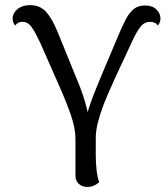

<svg xmlns="http://www.w3.org/2000/svg" viewBox="-20 -722 660 753"><path d="M322.5 11.2Q302.5 11.2 289.2 -0.8Q275.9 -12.8 275.9 -33.4V-177.8Q275.9 -217.7 259.1 -267.6Q242.2 -317.5 212.5 -384.6L137.5 -554.7Q120.8 -590.9 105.5 -613.7Q90.3 -636.4 67.8 -636.4Q58.7 -636.4 51.6 -632.8Q44.5 -629.2 39.6 -621.8Q29.5 -633.3 29.5 -649.1Q29.5 -670.2 48.4 -686.1Q67.3 -701.9 97.1 -701.9Q136.9 -701.9 160.4 -676Q183.8 -650.1 206.3 -596.1L268.9 -441.9Q294.1 -383.5 307.7 -341.3Q321.3 -299.2 326.8 -266.5Q332.3 -233.8 332.3 -202.9L308.8 -202.5Q308.8 -225.5 316 -254.5Q323.2 -283.5 334.1 -314.6Q345 -345.7 356.6 -374.2Q368.2 -402.8 377 -423.9L447.5 -591Q461.8 -624.5 474.9 -649Q488 -673.4 505.3 -687Q522.6 -700.5 548.2 -700.5Q577.5 -700.5 593.5 -684.9Q609.4 -669.3 609.4 -649.1Q609.4 -634.7 599.2 -621.8Q594.8 -629.2 586.3 -632.8Q577.8 -636.4 569.2 -636.4Q544.9 -636.4 529.2 -614.7Q513.4 -593 499.7 -563L428.8 -410.4Q421.8 -394.3 409.5 -367.2Q397.2 -340 384.7 -307.2Q372.3 -274.3 364 -241.7Q355.6 -209 355.6 -182V-111.5Q355.6 -83.5 358.6 -56.3Q361.5 -29.1 369.2 -7.4Q363.4 -2.1 351.5 4.6Q339.7 11.2 322.5 11.2Z"/></svg>

Font: Arima Thin
Style: Regular
Weight: 100
Designer: Joana Correia and Natanael Gama
Foundry: NDISCOVER
Version: Version 1.101;gftools[0.9.23]